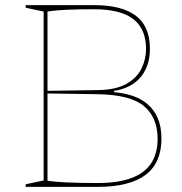

<svg xmlns="http://www.w3.org/2000/svg" viewBox="-20 -728 709 748"><path d="M345 -708Q420 -708 468.5 -689Q517 -670 540.5 -632.5Q564 -595 564 -537Q564 -500 553 -471Q542 -442 523 -422Q504 -402 478.5 -390Q453 -378 424 -374V-369Q462 -366 495.5 -355Q529 -344 554.5 -322.5Q580 -301 594.5 -268Q609 -235 609 -187Q609 -141 593.5 -105.5Q578 -70 547.5 -47Q517 -24 470.5 -12Q424 0 361 0H80V-10L150 -25V-683L80 -698V-708ZM345 -692Q286 -692 241 -690Q196 -688 165 -683V-24Q218 -15 361 -15Q439 -15 491 -34Q543 -53 568.5 -91.5Q594 -130 594 -187Q594 -270 541 -314.5Q488 -359 360 -361L157 -364V-374L360 -377Q432 -378 473 -401.5Q514 -425 531.5 -461.5Q549 -498 549 -537Q549 -615 499.5 -653.5Q450 -692 345 -692Z"/></svg>

Font: Kalnia Thin Thin
Style: Regular
Weight: 250
Version: Version 1.105